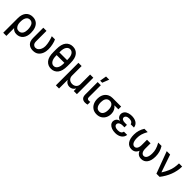

<svg xmlns="http://www.w3.org/2000/svg" viewBox="403 -2539 4505 4505"><g transform="rotate(45 2655.5 -287.0)"><path d="M296.2 -552.6Q338.4 -552.6 372.2 -541.5Q405.9 -530.5 432 -510.7Q458.1 -490.8 476.7 -463.4Q495.4 -436.1 507.3 -403.4Q519.2 -370.7 524.9 -334Q530.5 -297.2 530.5 -258.5V-248.6Q530.5 -191.8 515.3 -144.2Q500 -96.6 471.6 -62.3Q443.2 -28.1 402.5 -9.1Q361.9 9.9 310.7 9.9Q262.8 9.9 228.9 -7.1Q195 -24.1 170.8 -55.4L171.9 203.1H67.1V-282.7Q67.1 -349.8 84.2 -400.4Q101.2 -451 131.7 -484.9Q162.3 -518.8 204.2 -535.7Q246.1 -552.6 296.2 -552.6ZM169.7 -279.1 170.1 -236.5Q170.8 -218.4 174 -200.5Q177.2 -182.5 183.6 -165.5Q190 -148.4 199.8 -133.2Q209.5 -117.9 223 -105.5Q250.4 -80.3 297.6 -80.3Q332.7 -80.3 356.9 -95Q381 -109.7 395.8 -133.5Q410.5 -157.3 417.1 -187.5Q423.7 -217.7 423.7 -248.6V-258.5Q423.7 -279.5 421.5 -302.6Q419.4 -325.6 413.9 -347.8Q408.4 -370 399.1 -390.3Q389.9 -410.5 375.5 -425.6Q361.2 -440.7 341.3 -449.8Q321.4 -458.8 294.7 -458.8Q271 -458.8 252.3 -451Q233.7 -443.2 219.8 -430Q206 -416.9 196.4 -399.1Q186.8 -381.4 180.9 -361.3Q175.1 -341.3 172.4 -320.3Q169.7 -299.4 169.7 -279.1Z M649.1 -545.5H753.9V-207.4Q753.9 -136.7 783 -108.7Q812.1 -80.6 849.1 -80.6Q890.6 -80.6 922.6 -107.6Q938.6 -121.1 951 -139.2Q963.4 -157.3 971.9 -179Q980.5 -200.6 985.1 -225.5Q989.7 -250.4 989.7 -277Q989 -310 984.2 -344.5Q979.4 -378.9 971.4 -413.4Q963.4 -447.8 952.9 -481.2Q942.5 -514.6 930.8 -545.5H1035.9Q1047.2 -523.8 1057.5 -492.5Q1067.8 -461.3 1075.6 -425.6Q1083.5 -389.9 1088.1 -351.6Q1092.7 -313.2 1092.7 -277Q1092.7 -242.5 1087.4 -207.7Q1082 -172.9 1070 -140.6Q1057.9 -108.3 1038.2 -79.9Q1018.5 -51.5 990.1 -29.8Q937.5 9.9 852.6 9.9Q761.7 9.9 705.6 -43Q649.1 -96.2 649.1 -208.8Z M1284.1 -649.5Q1348.7 -725.9 1453.1 -725.9Q1558.9 -725.9 1622.9 -649.5Q1686.8 -573.5 1686.8 -409.8V-310.4Q1686.8 -146.7 1623.2 -68.2Q1560 9.9 1454.5 9.9Q1349.8 9.9 1284.4 -68.2Q1219.1 -146 1219.8 -310.4V-409.8Q1219.5 -570.7 1284.1 -649.5ZM1324.6 -402.3H1581V-427.2Q1581 -530.2 1545.8 -582.7Q1510.7 -635.3 1453.1 -635.3Q1396 -635.3 1360.1 -582.4Q1324.6 -529.8 1324.6 -427.2ZM1324.6 -312.1V-293.3Q1324.6 -191.4 1360.8 -136Q1396.7 -81 1454.5 -81Q1512.1 -81 1546.5 -135.3Q1581 -188.9 1581 -293.3V-312.1Z M1813.9 -545.5H1920.1V-226.2Q1920.1 -195 1930.6 -169.6Q1941.1 -144.2 1959.7 -126.4Q1978.3 -108.7 2004.3 -99.1Q2030.2 -89.5 2061.1 -89.5Q2092 -89.5 2117.7 -99.1Q2143.5 -108.7 2162.3 -126.6Q2181.1 -144.5 2191.6 -169.7Q2202.1 -195 2202.1 -226.2V-545.5H2308.2V0H2203.8V-79.9H2199.6Q2189.6 -59.7 2174.9 -44Q2160.2 -28.4 2142.2 -17.8Q2124.3 -7.1 2103.7 -1.8Q2083.1 3.6 2061.1 3.6Q2016.3 3.6 1979.9 -17.8Q1943.5 -39.1 1922.2 -79.9H1918V202.4H1813.9Z M2557.2 -545.5 2556.5 -147Q2557.2 -115.8 2572.3 -102.3Q2587.4 -88.8 2617.5 -88.8Q2629.3 -88.8 2641.2 -90.9Q2653.1 -93 2659.1 -94.5V-4.6Q2646 -0.4 2626.8 3.2Q2607.6 6.7 2582 6.7Q2524.1 6.7 2488.6 -26.6Q2452.4 -60.7 2452.4 -141V-545.5ZM2470.2 -610.1 2498.9 -777H2604.4L2538.7 -610.1Z M2723.4 -269.9Q2723.4 -324.6 2739.5 -371.8Q2755.7 -419 2786.6 -453.8Q2817.5 -488.6 2862.7 -508.5Q2908 -528.4 2966.3 -528.4H3248.2V-436.8H3115.8Q3136.7 -421.5 3153.8 -401.3Q3170.8 -381 3182.9 -357.1Q3195 -333.1 3201.3 -305.8Q3207.7 -278.4 3207.7 -248.6V-238.6Q3207.7 -206.3 3200.8 -175.4Q3193.9 -144.5 3180.2 -117Q3166.5 -89.5 3146 -66.1Q3125.4 -42.6 3097.7 -24.9Q3043.7 9.9 2967.7 9.9Q2929 9.9 2896.1 1.2Q2863.3 -7.5 2835.6 -25.6Q2808.6 -43.3 2787.6 -67.6Q2766.7 -92 2752.5 -121.8Q2738.3 -151.6 2730.8 -186.1Q2723.4 -220.5 2723.4 -258.5ZM2967.7 -81.7Q2992.2 -81.7 3010.8 -89Q3029.5 -96.2 3043.3 -109Q3057.2 -121.8 3066.6 -139Q3076 -156.2 3081.7 -176Q3087.4 -195.7 3089.8 -216.8Q3092.3 -237.9 3092.3 -258.5V-269.9Q3092.3 -290.1 3089.7 -310.4Q3087 -330.6 3081.1 -349.1Q3075.3 -367.5 3065.7 -383.7Q3056.1 -399.9 3042.1 -411.6Q3028.1 -423.3 3009.2 -430Q2990.4 -436.8 2966.3 -436.8Q2931.1 -436.8 2906.8 -422.6Q2882.5 -408.4 2867.4 -384.9Q2852.3 -361.5 2845.5 -331.5Q2838.8 -301.5 2838.8 -269.9V-258.5Q2838.8 -237.9 2841.3 -216.6Q2843.8 -195.3 2849.8 -175.8Q2855.8 -156.2 2865.6 -139Q2875.4 -121.8 2889.6 -109Q2903.8 -96.2 2923.1 -89Q2942.5 -81.7 2967.7 -81.7Z M3378.6 -221.2Q3402.3 -257.1 3466.6 -273.8Q3407.3 -290.5 3386 -324.6Q3364.7 -358.7 3364.3 -393.1Q3364.7 -423.3 3374.1 -446.7Q3383.5 -470.2 3399.5 -487.9Q3415.5 -505.7 3437 -517.9Q3458.5 -530.2 3483 -538Q3507.5 -545.8 3533.6 -549.2Q3559.7 -552.6 3585.2 -552.6Q3624.6 -552.6 3662.6 -544Q3700.6 -535.5 3731.5 -516.7Q3762.4 -497.9 3783.2 -467.3Q3804 -436.8 3808.6 -393.1H3701.3Q3694.6 -427.6 3664.2 -446.6Q3633.9 -465.6 3582.7 -465.6Q3530.2 -465.6 3500 -443.9Q3469.8 -421.9 3469.5 -389.2Q3469.8 -358.3 3497.3 -339.7Q3524.9 -321 3579.2 -321H3648.4V-239H3579.2Q3560 -239 3539.2 -234.6Q3518.5 -230.1 3501.2 -220.2Q3484 -210.2 3472.8 -194.4Q3461.6 -178.6 3461.6 -155.5Q3461.6 -122.2 3495.4 -100.1Q3529.1 -78.1 3586.6 -78.1Q3643.1 -78.1 3672.9 -98Q3702.8 -117.9 3711.3 -158.4H3818.2Q3814.6 -119 3795.8 -87.9Q3777 -56.8 3746.3 -35Q3715.6 -13.1 3674.7 -1.6Q3633.9 9.9 3586.3 9.9Q3552.9 9.9 3523.8 5Q3494.7 0 3468 -9.6Q3441.8 -19.2 3420.8 -33Q3399.9 -46.9 3385.1 -64.5Q3370.4 -82 3362.6 -103.2Q3354.8 -124.3 3354.8 -148.1Q3354.8 -185.7 3378.6 -221.2Z M3924 -274.9Q3924 -422.2 4002.5 -545.5H4112.9Q4088.4 -502.5 4072.6 -466.3Q4056.8 -430 4047.4 -397.4Q4038 -364.7 4034.4 -333.8Q4030.9 -302.9 4030.9 -270.2Q4030.9 -225.9 4038 -190.9Q4045.1 -155.9 4058.4 -131.7Q4071.7 -107.6 4090.9 -94.8Q4110.1 -82 4134.2 -82Q4155.5 -82 4172.8 -92Q4190 -101.9 4202.2 -121.1Q4214.5 -140.3 4221.2 -168.7Q4228 -197.1 4228 -234V-407.3H4345.9V-234Q4345.9 -197.1 4352.6 -168.7Q4359.4 -140.3 4371.8 -121.1Q4384.2 -101.9 4401.5 -92Q4418.7 -82 4440 -82Q4464.5 -82 4483.7 -94.8Q4502.8 -107.6 4516.2 -131.7Q4529.5 -155.9 4536.4 -190.9Q4543.3 -225.9 4543.3 -270.2Q4543.3 -302.9 4539.8 -333.8Q4536.2 -364.7 4526.8 -397.4Q4517.4 -430 4501.6 -466.3Q4485.8 -502.5 4461.3 -545.5H4571.7Q4650.2 -422.2 4650.2 -274.9Q4650.9 -138.1 4596.9 -63.9Q4543.3 9.9 4448.2 9.9Q4387.8 9.9 4348 -18.3Q4308.2 -46.5 4286.9 -101.6Q4265.6 -46.5 4225.9 -18.3Q4186.1 9.9 4125.7 9.9Q4030.9 9.9 3977.3 -63.9Q3923.7 -138.1 3924 -274.9Z M4857.2 -545.5 5006.7 -109H5012.4Q5040.1 -153.1 5060.7 -191.9Q5081.3 -230.8 5096.4 -266.5Q5111.5 -302.2 5121.6 -336.1Q5131.7 -370 5138 -403.8Q5144.2 -437.5 5147.2 -472.5Q5150.2 -507.5 5151.3 -545.5H5256Q5255.7 -470.5 5241.1 -397.7Q5226.6 -324.9 5199.9 -256.2Q5173.3 -187.5 5135.8 -123Q5098.4 -58.6 5052.2 0H4947.1L4744.3 -545.5Z"/></g></svg>

Font: Inter P Medium
Style: Regular
Weight: 500
Designer: Rasmus Andersson
Foundry: rsms
Version: Version 3.018;git-588b23468